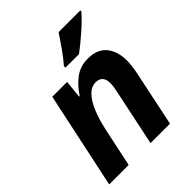

<svg xmlns="http://www.w3.org/2000/svg" viewBox="-211 -896 1025 1025"><g transform="rotate(-45 302.0 -383.0)"><path d="M18 0 134 -546H246L236 -445H240Q272 -494 313.5 -525Q355 -556 412 -556Q483 -556 518 -513.5Q553 -471 553 -399Q553 -363 542 -311L477 0H330L397 -319Q405 -354 405 -377Q405 -437 352 -437Q319 -437 292 -408.5Q265 -380 245.5 -332Q226 -284 213 -226L165 0ZM294 -606V-618Q319 -646 349 -688.5Q379 -731 402 -766H566V-758Q555 -745 534.5 -724.5Q514 -704 489 -682Q464 -660 439.5 -640Q415 -620 396 -606Z"/></g></svg>

Font: Noto IKEA Latin
Style: Bold Italic
Weight: 700
Italic angle: -12°
Designer: Monotype Design Team
Foundry: Monotype Imaging Inc.
Version: Version 1.0